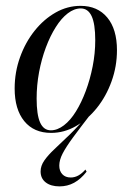

<svg xmlns="http://www.w3.org/2000/svg" viewBox="-20 -446 454 663"><path d="M185.5 197.6Q155.6 197.6 137.9 183.9Q120.2 170.2 120.2 146Q120.2 126.6 133.1 108.1Q146 89.5 168.5 68.5Q191.1 47.6 221 18.5Q250.8 -10.5 286.3 -52.4L296 -55.6Q257.3 -5.6 232.7 27.8Q208.1 61.3 196.4 83.9Q184.7 106.5 184.7 125.8Q184.7 144.4 195.2 155.6Q205.6 166.9 224.2 166.9Q237.9 166.9 250.4 160.1Q262.9 153.2 275 139.5L279 146.8Q258.9 172.6 235.9 185.1Q212.9 197.6 185.5 197.6ZM156.5 12.9Q96.8 12.9 63.7 -27.8Q30.6 -68.5 30.6 -140.3Q30.6 -196.8 49.2 -248.4Q67.7 -300 99.6 -339.9Q131.5 -379.8 172.2 -402.8Q212.9 -425.8 258.1 -425.8Q316.9 -425.8 350.4 -385.5Q383.9 -345.2 383.9 -272.6Q383.9 -216.9 365.3 -165.3Q346.8 -113.7 314.9 -73.8Q283.1 -33.9 242.3 -10.5Q201.6 12.9 156.5 12.9ZM155.6 4Q178.2 4 200.8 -13.3Q223.4 -30.6 242.3 -61.3Q261.3 -91.9 276.2 -131.9Q291.1 -171.8 300 -216.9Q308.9 -262.1 308.9 -307.3Q308.9 -363.7 296.4 -390.3Q283.9 -416.9 258.9 -416.9Q236.3 -416.9 214.1 -400Q191.9 -383.1 172.6 -352.4Q153.2 -321.8 138.3 -281.9Q123.4 -241.9 114.9 -196.8Q106.5 -151.6 106.5 -105.6Q106.5 -50 118.5 -23Q130.6 4 155.6 4Z"/></svg>

Font: Playfair 144pt SemiCondensed
Style: Italic
Weight: 400
Width: 4
Italic angle: -15.6°
Designer: Claus Eggers Sørensen
Foundry: Claus Eggers Sørensen
Version: Version 2.203